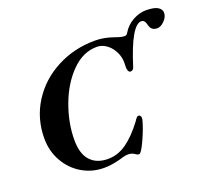

<svg xmlns="http://www.w3.org/2000/svg" viewBox="-124 -886 1169 1060"><g transform="rotate(-20 460.0 -355.5)"><path d="M61 -251Q61 -368 121 -462.5Q181 -557 283.5 -610.5Q386 -664 508 -664Q561 -664 617 -644Q622 -642 639.5 -636.5Q657 -631 671 -631Q678 -631 682 -633.5Q686 -636 690 -643Q713 -682 752 -703.5Q791 -725 829 -725Q877 -725 898.5 -712Q920 -699 920 -678Q920 -654 898.5 -632Q877 -610 856 -610Q823 -610 814 -639Q813 -642 809.5 -654Q806 -666 800 -671.5Q794 -677 785 -677Q727 -677 658 -458Q653 -436 635 -436Q626 -436 621.5 -449Q617 -462 619 -483Q622 -530 598 -569Q582 -596 557.5 -612Q533 -628 506 -628Q424 -628 357 -560Q290 -492 252 -389Q214 -286 214 -186Q214 -105 251 -65Q288 -25 354 -25Q412 -25 463 -61Q514 -97 566 -166Q569 -171 574 -178Q579 -185 583 -188.5Q587 -192 592 -192Q600 -192 604 -184.5Q608 -177 606 -166Q594 -118 565 -54.5Q536 9 524 9Q515 9 508.5 4.5Q502 0 499 -2Q485 -11 463 -11Q451 -11 433.5 -6Q416 -1 409 1Q359 14 317 14Q247 14 188.5 -20.5Q130 -55 95.5 -116Q61 -177 61 -251Z"/></g></svg>

Font: EB Garamond
Style: Bold Italic
Weight: 700
Italic angle: -17.2°
Designer: Georg Duffner and Octavio Pardo
Foundry: Georg Duffner
Version: Version 1.000